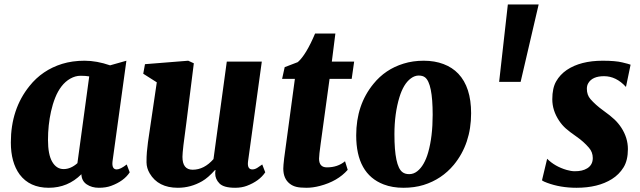

<svg xmlns="http://www.w3.org/2000/svg" viewBox="-20 -844 2909 873"><path d="M350.1 -51.8Q288.6 9.8 201.7 9.8Q114.7 9.8 69.3 -50.8Q29.3 -105.5 29.3 -196.3Q29.3 -348.1 114.3 -453.1Q171.9 -525.4 262.7 -553.7Q309.1 -567.9 364.5 -567.9Q419.9 -567.9 480.5 -546.9L554.7 -567.9L491.7 -110.8Q487.3 -73.7 510.7 -73.7Q527.3 -73.7 556.2 -96.2L569.8 -60.5Q543.9 -20.5 485.4 1Q461.9 9.8 429.4 9.8Q397 9.8 374 -5.9Q351.1 -21.5 350.1 -51.8ZM332 -102.1 385.7 -496.6Q369.6 -499.5 346.2 -499.5Q322.8 -499.5 299.8 -486.6Q276.9 -473.6 259.8 -451.4Q242.7 -429.2 231 -399.7Q219.2 -370.1 211.9 -336.9Q198.2 -274.9 198.2 -208Q198.2 -141.1 217.5 -108.2Q236.8 -75.2 269.3 -75.2Q301.8 -75.2 332 -102.1Z M660.6 -55.7Q646.5 -79.6 646.2 -105.7Q646 -131.8 647.9 -153.1Q649.9 -174.3 652.8 -197.5Q655.8 -220.7 659.7 -244.6L692.9 -469.7L631.3 -508.8L639.2 -552.2L835.9 -567.9L861.3 -556.2L827.6 -287.6Q809.6 -159.2 809.6 -130.9Q809.6 -72.3 856 -72.3Q908.2 -72.3 950.7 -120.6L1011.2 -564H1170.4L1107.9 -110.8Q1103 -73.7 1127.4 -73.7Q1139.2 -73.7 1150.9 -81.5L1172.4 -96.2L1186 -60.5Q1159.2 -20.5 1102.1 1Q1078.6 9.8 1049.3 9.8Q997.1 9.8 977.8 -10Q958.5 -29.8 958.5 -55.2Q958.5 -62.5 960 -69.8L958 -71.3Q925.8 -35.2 898.9 -20Q847.2 9.8 788.6 9.8Q699.2 9.8 660.6 -55.7Z M1466.3 -83Q1515.6 -83 1548.8 -110.8L1561 -71.8Q1515.1 -19.5 1434.1 1.5Q1402.3 9.8 1373.3 9.8Q1344.2 9.8 1327.4 5.6Q1310.5 1.5 1297.4 -8.8Q1268.1 -31.7 1268.1 -77.6Q1268.1 -90.3 1272 -124L1320.8 -485.4H1262.7L1274.4 -538.6L1334 -561.5Q1371.6 -594.2 1412.6 -691.4H1504.9L1488.8 -564H1590.3L1579.1 -485.4H1478.5L1438 -190.4Q1430.7 -138.2 1430.7 -122.6Q1430.7 -83 1466.3 -83Z M1724.6 -5.4Q1599.6 -53.2 1599.6 -228.5Q1599.6 -367.2 1678.2 -462.9Q1731.9 -529.3 1814.9 -554.7Q1856.9 -567.9 1906.7 -567.9Q1956.5 -567.9 1996.6 -552.7Q2036.6 -537.6 2064 -508.8Q2122.1 -447.3 2122.1 -329.1Q2122.1 -190.4 2043.5 -94.7Q1988.8 -28.8 1905.8 -2.9Q1864.3 9.8 1814.2 9.8Q1764.2 9.8 1724.6 -5.4ZM1809.6 -61.5Q1821.3 -52.2 1840.8 -52.2Q1860.4 -52.2 1877 -65.2Q1893.6 -78.1 1906 -99.9Q1918.5 -121.6 1926.8 -150.9Q1947.3 -222.7 1947.3 -321.8Q1947.3 -465.3 1912.6 -492.2Q1901.9 -500.5 1883.8 -500.5Q1865.7 -500.5 1848.4 -487.8Q1831.1 -475.1 1818.1 -453.4Q1805.2 -431.6 1796.4 -402.8Q1773.4 -328.1 1773.4 -233.4Q1773.4 -88.9 1809.6 -61.5Z M2289.1 -823.7H2429.2L2347.2 -471.7H2249.5Z M2826.2 -448.7Q2781.7 -497.6 2726.6 -497.6Q2673.3 -497.6 2654.8 -465.8Q2648.4 -455.1 2648.4 -440.4Q2648.4 -412.1 2664.6 -393.6Q2687.5 -367.2 2721.7 -342.5Q2755.9 -317.9 2773.7 -301Q2791.5 -284.2 2805.2 -263.2Q2835 -217.3 2835 -166Q2835 -114.7 2814.9 -82.5Q2794.9 -50.3 2762.2 -29.8Q2699.2 9.8 2601.1 9.8Q2528.3 9.8 2467.8 -12.7Q2451.2 -18.6 2444.3 -23.9L2467.8 -122.1Q2502.9 -86.9 2556.6 -71.3Q2576.7 -65.4 2594 -65.4Q2611.3 -65.4 2625 -68.6Q2638.7 -71.8 2649.9 -78.6Q2675.3 -94.2 2675.3 -125.5Q2675.3 -152.3 2657.7 -172.4Q2633.8 -200.2 2601.8 -222.4Q2569.8 -244.6 2552.7 -259.8Q2535.6 -274.9 2522 -295.4Q2491.2 -341.8 2491.2 -392.6Q2491.2 -443.4 2508.8 -474.1Q2526.4 -504.9 2557.1 -525.9Q2619.6 -567.9 2720.2 -567.9Q2777.8 -567.9 2809.3 -560.3Q2840.8 -552.7 2847.2 -549.8Z"/></svg>

Font: Merriweather
Style: Heavy Italic
Weight: 900
Italic angle: -7°
Designer: Eben Sorkin
Foundry: Eben Sorkin
Version: Version 1.001